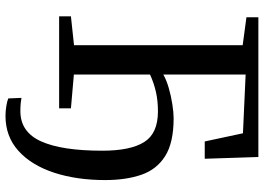

<svg xmlns="http://www.w3.org/2000/svg" viewBox="-154 -630 983 716"><g transform="rotate(90 338.0 -271.5)"><path d="M411.5 200Q393.5 200 374.2 196.8Q355 193.5 346.5 189.5L344.5 140.5Q352 142 364.2 143.2Q376.5 144.5 394 144.5Q472 144.5 506.8 67Q541.5 -10.5 541.5 -161Q541.5 -266 509.2 -317.2Q477 -368.5 395 -368.5Q356 -368.5 323.2 -361.2Q290.5 -354 257.5 -339V-55L383.5 -44V0H40.5V-44L148 -55.5V-684.5L44 -698.5V-743H565L571.5 -543H507L476.5 -685.5L257.5 -695.5V-388.5Q277.5 -400 307.5 -408.8Q337.5 -417.5 368.2 -422.2Q399 -427 420.5 -427Q511.5 -427 561.5 -395.5Q611.5 -364 631.2 -306.8Q651 -249.5 651 -172Q651 -64.5 623.2 19.5Q595.5 103.5 542 151.8Q488.5 200 411.5 200Z"/></g></svg>

Font: Merriweather Text
Style: Regular
Weight: 400
Designer: Eben Sorkin
Foundry: Eben Sorkin
Version: Version 2.100; ttfautohint (v1.7.19-72a1) -l 8 -r 50 -G 200 